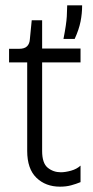

<svg xmlns="http://www.w3.org/2000/svg" viewBox="-20 -692 349 720"><path d="M205 8Q151 8 116.5 -25.5Q82 -59 82 -126V-458H14V-509H52Q72 -509 81.5 -518.5Q91 -528 92 -545L99 -616H138V-510H282V-458H138V-126Q138 -80 159 -63Q180 -46 208 -46Q225 -46 246.5 -52Q268 -58 282 -71V-9Q265 -2 246.5 3Q228 8 205 8ZM218 -546Q229 -602 230.5 -630.5Q232 -659 232 -672H288Q288 -641 282 -611Q276 -581 260 -546Z"/></svg>

Font: Bricolage Grotesque 48pt ExtraLight
Style: Regular
Weight: 200
Designer: Mathieu Triay
Foundry: Atelier Triay
Version: Version 1.000; ttfautohint (v1.8.4.7-5d5b);gftools[0.9.32]